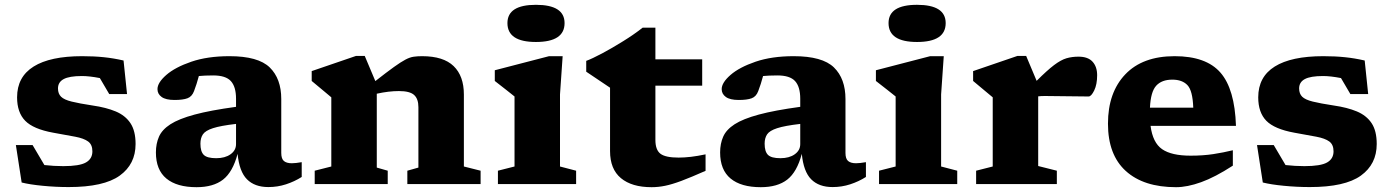

<svg xmlns="http://www.w3.org/2000/svg" viewBox="-20 -765 5783 798"><path d="M321.5 -531.5Q371 -531.5 411.8 -527.2Q452.5 -523 493.5 -513.5L508 -374H434L395 -440.5Q351.5 -449 320.5 -449Q268 -449 244.5 -436.2Q221 -423.5 221 -397.5Q221 -375.5 233.8 -363Q246.5 -350.5 277.8 -342.8Q309 -335 365 -326.5Q421 -318.5 461 -301.8Q501 -285 522.2 -253Q543.5 -221 543.5 -166.5Q543.5 -82.5 477.5 -35Q411.5 12.5 265.5 12.5Q211.5 12.5 157.5 7.2Q103.5 2 70 -6.5L46 -162H115.5L164.5 -79Q204 -74.5 243 -74.5Q310.5 -74.5 337.2 -89.8Q364 -105 364 -136Q364 -164 346.2 -177Q328.5 -190 292.5 -196.8Q256.5 -203.5 201 -213.5Q118.5 -228.5 84.8 -263Q51 -297.5 51 -360.5Q51 -445.5 119.8 -488.5Q188.5 -531.5 321.5 -531.5Z M1095.5 12.5Q1038.5 12.5 1006.5 -19.8Q974.5 -52 967.5 -125.5Q947.5 -50 907 -18.5Q866.5 13 797 13Q715 13 671.5 -23Q628 -59 628 -131.5Q628 -168 640.8 -197Q653.5 -226 688.2 -248.5Q723 -271 788.8 -288.8Q854.5 -306.5 961 -321V-354.5Q961 -404.5 939.5 -428Q918 -451.5 866 -451.5Q847 -451.5 832.5 -450.8Q818 -450 806.5 -449Q797.5 -415 786.5 -386.5Q778 -363.5 759 -356.5Q740 -349.5 705.5 -349.5Q669 -349.5 651.8 -362Q634.5 -374.5 634.5 -394.5Q634.5 -421.5 671.2 -453.5Q708 -485.5 775.2 -508.5Q842.5 -531.5 933.5 -531.5Q1053 -531.5 1101 -484.8Q1149 -438 1149 -353.5V-129.5Q1149 -105 1160 -95.8Q1171 -86.5 1193 -86.5Q1208.5 -86.5 1234 -91V-29.5Q1204 -10.5 1168.8 1Q1133.5 12.5 1095.5 12.5ZM813 -168Q813 -135 827 -121.2Q841 -107.5 878.5 -107.5Q915.5 -107.5 938.2 -123.8Q961 -140 961 -166V-250Q896.5 -242.5 865 -232.2Q833.5 -222 823.2 -206.5Q813 -191 813 -168Z M1673 -55.5 1719 -68.5V-319.5Q1719 -354 1701.2 -370.2Q1683.5 -386.5 1638 -386.5Q1595.5 -386.5 1546 -375.5V-68.5L1591.5 -55.5V0H1288V-55.5L1357 -73V-360.5Q1349 -367.5 1329.2 -383.8Q1309.5 -400 1275.5 -428.5V-469.5L1459.5 -532.5H1496L1540 -428Q1588 -465.5 1617.2 -486.5Q1646.5 -507.5 1665 -517.2Q1683.5 -527 1699 -529.2Q1714.5 -531.5 1734.5 -531.5Q1823 -531.5 1865.5 -490.2Q1908 -449 1908 -372V-73L1977.5 -55.5V0H1673Z M2207.5 -590.5Q2089 -590.5 2089 -669Q2089 -745 2207.5 -745Q2326.5 -745 2326.5 -669Q2326.5 -590.5 2207.5 -590.5ZM2318.5 -531.5 2307.5 -372.5V-73L2374.5 -55.5V0H2049.5V-55.5L2118.5 -73V-364Q2110 -371 2084.8 -390.8Q2059.5 -410.5 2036.5 -428.5V-473L2262 -531.5Z M2704 -183.5Q2704 -142 2725 -126Q2746 -110 2800.5 -110Q2824 -110 2851.8 -113.2Q2879.5 -116.5 2912.5 -123.5V-55Q2851.5 -28 2812 -13.2Q2772.5 1.5 2744.2 7.2Q2716 13 2688 13Q2606 13 2560.8 -24.5Q2515.5 -62 2515.5 -137V-400.5L2416.5 -467V-512Q2441 -521 2482.8 -543.2Q2524.5 -565.5 2570 -593.8Q2615.5 -622 2651 -650H2704V-518.5H2898.5V-409H2704Z M3440.5 12.5Q3383.5 12.5 3351.5 -19.8Q3319.5 -52 3312.5 -125.5Q3292.5 -50 3252 -18.5Q3211.5 13 3142 13Q3060 13 3016.5 -23Q2973 -59 2973 -131.5Q2973 -168 2985.8 -197Q2998.5 -226 3033.2 -248.5Q3068 -271 3133.8 -288.8Q3199.5 -306.5 3306 -321V-354.5Q3306 -404.5 3284.5 -428Q3263 -451.5 3211 -451.5Q3192 -451.5 3177.5 -450.8Q3163 -450 3151.5 -449Q3142.5 -415 3131.5 -386.5Q3123 -363.5 3104 -356.5Q3085 -349.5 3050.5 -349.5Q3014 -349.5 2996.8 -362Q2979.5 -374.5 2979.5 -394.5Q2979.5 -421.5 3016.2 -453.5Q3053 -485.5 3120.2 -508.5Q3187.5 -531.5 3278.5 -531.5Q3398 -531.5 3446 -484.8Q3494 -438 3494 -353.5V-129.5Q3494 -105 3505 -95.8Q3516 -86.5 3538 -86.5Q3553.5 -86.5 3579 -91V-29.5Q3549 -10.5 3513.8 1Q3478.5 12.5 3440.5 12.5ZM3158 -168Q3158 -135 3172 -121.2Q3186 -107.5 3223.5 -107.5Q3260.5 -107.5 3283.2 -123.8Q3306 -140 3306 -166V-250Q3241.5 -242.5 3210 -232.2Q3178.5 -222 3168.2 -206.5Q3158 -191 3158 -168Z M3791.5 -590.5Q3673 -590.5 3673 -669Q3673 -745 3791.5 -745Q3910.5 -745 3910.5 -669Q3910.5 -590.5 3791.5 -590.5ZM3902.5 -531.5 3891.5 -372.5V-73L3958.5 -55.5V0H3633.5V-55.5L3702.5 -73V-364Q3694 -371 3668.8 -390.8Q3643.5 -410.5 3620.5 -428.5V-473L3846 -531.5Z M4462.5 -529.5Q4502 -529.5 4521 -508.5Q4540 -487.5 4540 -452.5Q4540 -414 4527.8 -389Q4515.5 -364 4504.5 -364Q4456.5 -364 4413.2 -365Q4370 -366 4323 -366Q4305 -366 4295 -364.5V-75L4372.5 -55.5V0H4037V-55.5L4106 -73V-360.5Q4096.5 -369 4074.2 -387Q4052 -405 4024.5 -428.5V-469.5L4208.5 -532.5H4245L4288.5 -429Q4332.5 -473 4361 -494.5Q4389.5 -516 4412.5 -522.8Q4435.5 -529.5 4462.5 -529.5Z M4862 -531.5Q4993 -531.5 5052.5 -463.2Q5112 -395 5117 -242H4762Q4771 -172 4810 -145Q4849 -118 4928.5 -118Q4980.5 -118 5022.8 -124.5Q5065 -131 5104 -140.5V-76.5Q5030 -28.5 4972.2 -7.8Q4914.5 13 4868 13Q4733.5 13 4659.2 -54.2Q4585 -121.5 4585 -251Q4585 -380.5 4657 -456Q4729 -531.5 4862 -531.5ZM4852.5 -434Q4808.5 -434 4785.5 -408.8Q4762.5 -383.5 4759.5 -317.5H4939.5Q4937 -388.5 4915.2 -411.2Q4893.5 -434 4852.5 -434Z M5480 -531.5Q5529.5 -531.5 5570.2 -527.2Q5611 -523 5652 -513.5L5666.5 -374H5592.5L5553.5 -440.5Q5510 -449 5479 -449Q5426.5 -449 5403 -436.2Q5379.5 -423.5 5379.5 -397.5Q5379.5 -375.5 5392.2 -363Q5405 -350.5 5436.2 -342.8Q5467.5 -335 5523.5 -326.5Q5579.5 -318.5 5619.5 -301.8Q5659.5 -285 5680.8 -253Q5702 -221 5702 -166.5Q5702 -82.5 5636 -35Q5570 12.5 5424 12.5Q5370 12.5 5316 7.2Q5262 2 5228.5 -6.5L5204.5 -162H5274L5323 -79Q5362.5 -74.5 5401.5 -74.5Q5469 -74.5 5495.8 -89.8Q5522.5 -105 5522.5 -136Q5522.5 -164 5504.8 -177Q5487 -190 5451 -196.8Q5415 -203.5 5359.5 -213.5Q5277 -228.5 5243.2 -263Q5209.5 -297.5 5209.5 -360.5Q5209.5 -445.5 5278.2 -488.5Q5347 -531.5 5480 -531.5Z"/></svg>

Font: Newsreader Caption
Style: Bold
Weight: 700
Designer: Hugues Gentile
Foundry: Production Type
Version: Version 1.001